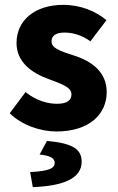

<svg xmlns="http://www.w3.org/2000/svg" viewBox="-20 -529 486 790"><path d="M212 12C347 12 419 -59 419 -150C419 -232 359 -277 283 -301C220 -321 192 -333 192 -359C192 -381 209 -395 245 -395C279 -395 316 -385 352 -359L418 -446C375 -482 313 -509 240 -509C124 -509 48 -446 48 -352C48 -275 108 -230 179 -204C232 -184 274 -171 274 -141C274 -117 257 -102 215 -102C176 -102 131 -114 85 -150L20 -63C70 -14 146 12 212 12ZM115 241C242 236 316 205 316 136C316 87 282 60 173 51L143 107C188 111 205 123 205 141C205 164 181 175 104 179Z"/></svg>

Font: DAIFUKU Sans
Style: Bold
Weight: 700
Designer: Original font ‘Source Han Sans JP’ : Paul D. Hunt
Foundry: Daifuku
Version: Version 1.000